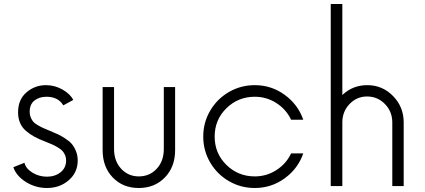

<svg xmlns="http://www.w3.org/2000/svg" viewBox="-20 -940 2149 970"><path d="M217.3 9.8Q159.7 9.8 111.1 -20.5Q62.5 -50.8 47.4 -95.2L103.5 -117.7Q110.8 -87.9 144 -67.6Q177.2 -47.4 217.3 -47.4Q257.8 -47.4 285.9 -69.6Q314 -91.8 314 -129.9Q314 -144.5 308.6 -156.7Q303.2 -168.9 295.4 -177.5Q287.6 -186 272.9 -194.8Q258.3 -203.6 245.4 -209.5Q232.4 -215.3 211.4 -223.6Q177.7 -236.3 154.3 -249Q130.9 -261.7 110.8 -279.1Q90.8 -296.4 81.1 -319.8Q71.3 -343.3 71.3 -372.6Q71.3 -437 113.8 -473.4Q156.2 -509.8 212.4 -509.8Q256.3 -509.8 295.4 -487.8Q334.5 -465.8 350.1 -435.1L299.8 -407.7Q273.9 -451.2 214.8 -451.2Q178.2 -451.2 154.1 -432.1Q129.9 -413.1 129.9 -375Q129.9 -359.4 135.3 -346.7Q140.6 -334 147.7 -325.4Q154.8 -316.9 170.4 -307.9Q186 -298.8 197.8 -293.5Q209.5 -288.1 232.4 -278.8Q257.8 -268.6 273.2 -261.2Q288.6 -253.9 309.8 -240.2Q331.1 -226.6 343 -212.4Q355 -198.2 363.8 -176.5Q372.6 -154.8 372.6 -128.9Q372.6 -68.8 327.4 -29.5Q282.2 9.8 217.3 9.8Z M498.5 -181.2V-500H556.2V-187.5Q556.2 -126.5 592 -87.6Q627.9 -48.8 681.2 -48.8Q735.8 -48.8 771.7 -87.4Q807.6 -126 807.6 -187.5V-500H864.7V-181.2Q864.7 -97.2 813.2 -43.7Q761.7 9.8 681.2 9.8Q600.6 9.8 549.6 -43.5Q498.5 -96.7 498.5 -181.2Z M1267.1 9.8Q1196.3 9.8 1136.5 -24.9Q1076.7 -59.6 1041.7 -119.4Q1006.8 -179.2 1006.8 -250Q1006.8 -320.8 1041.7 -380.6Q1076.7 -440.4 1136.5 -475.1Q1196.3 -509.8 1267.1 -509.8Q1351.1 -509.8 1418.2 -460.9Q1485.4 -412.1 1512.2 -335H1450.7Q1425.8 -387.7 1376.2 -419.4Q1326.7 -451.2 1267.1 -451.2Q1183.1 -451.2 1123.8 -393.1Q1064.5 -335 1064.5 -250Q1064.5 -165 1123.8 -106.9Q1183.1 -48.8 1267.1 -48.8Q1326.7 -48.8 1376.2 -80.6Q1425.8 -112.3 1450.7 -165H1512.2Q1485.4 -87.9 1418.2 -39.1Q1351.1 9.8 1267.1 9.8Z M1835.9 -509.8Q1912.1 -509.8 1965.8 -454.8Q2019.5 -399.9 2019.5 -321.3V0H1961.9V-321.3Q1961.9 -376.5 1924.6 -414.6Q1887.2 -452.6 1834.5 -452.6Q1782.7 -452.6 1746.1 -414.6Q1709.5 -376.5 1709.5 -321.3V0H1650.9V-919.9H1709.5V-460Q1761.7 -509.8 1835.9 -509.8Z"/></svg>

Font: Now Alt Light
Style: Regular
Weight: 300
Designer: Alfredo Marco Pradil
Foundry: Alfredo Marco Pradil
Version: Version 1.002;PS 001.002;hotconv 1.0.88;makeotf.lib2.5.64775